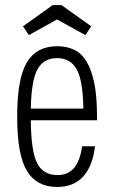

<svg xmlns="http://www.w3.org/2000/svg" viewBox="-20 -730 452 760"><path d="M208 -37Q151 -37 127 -84Q103 -131 102 -254H364V-269Q364 -349 353 -402Q342 -455 322 -487.5Q302 -520 272.5 -533.5Q243 -547 206 -547Q125 -547 86.5 -483.5Q48 -420 48 -268Q48 -117 86.5 -53.5Q125 10 206 10Q272 10 309.5 -31.5Q347 -73 356 -151H305Q297 -93 273 -65Q249 -37 208 -37ZM206 -500Q257 -500 282.5 -457.5Q308 -415 310 -300H102Q104 -412 128.5 -456Q153 -500 206 -500ZM189 -710 71 -626 94 -591 206 -653 318 -591 341 -626 223 -710Z"/></svg>

Font: Secuela Light
Style: Regular
Weight: 300
Designer: Fernando Haro
Foundry: deFharo
Version: Version 1.708